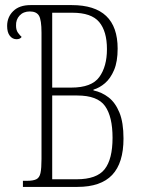

<svg xmlns="http://www.w3.org/2000/svg" viewBox="-20 -734 561 754"><path d="M70 0V-24H87Q110 -24 122.5 -30Q135 -36 139 -54.5Q143 -73 143 -110V-605Q143 -656 133 -672.5Q123 -689 97 -689Q72 -689 57 -673Q42 -657 43 -633Q43 -616 50.5 -605.5Q58 -595 65 -589Q59 -580 45 -580Q29 -580 18.5 -593.5Q8 -607 8 -632Q8 -667 32 -690.5Q56 -714 100 -714H262Q442 -714 442 -543Q442 -492 428 -459Q414 -426 392.5 -407.5Q371 -389 347 -382V-379Q380 -372 406.5 -351.5Q433 -331 449 -292Q465 -253 465 -190Q465 -94 420.5 -47Q376 0 284 0ZM260 -390Q340 -390 370 -431.5Q400 -473 400 -541Q400 -611 369.5 -647.5Q339 -684 264 -684H185V-390ZM281 -30Q360 -30 391 -69.5Q422 -109 422 -193Q422 -276 392.5 -317.5Q363 -359 283 -359H185V-30Z"/></svg>

Font: Noto Serif ExtraCondensed ExtraLight
Style: Regular
Weight: 200
Width: 2
Designer: Monotype Design Team
Foundry: Monotype Imaging Inc.
Version: Version 2.015